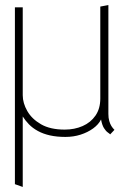

<svg xmlns="http://www.w3.org/2000/svg" viewBox="-20 -529 503 760"><path d="M409 -78V-509L377 -503V-139Q377 -99 358 -71.5Q339 -44 307 -30Q275 -16 236 -16Q179 -16 142.5 -37Q106 -58 88 -89.5Q70 -121 70 -152V-500H39V200L70 211V-68Q80 -52 94.5 -37Q109 -22 130 -10.5Q151 1 178 7Q205 13 239 13Q271 13 299 4Q327 -5 348.5 -20.5Q370 -36 380 -56Q384 -34 391.5 -22Q399 -10 407 -4.5Q415 1 416 3L433 -15Q426 -22 421 -30Q416 -38 412.5 -50Q409 -62 409 -78Z"/></svg>

Font: Advent Pro ExtraLight
Style: Regular
Weight: 250
Version: Version 3.000